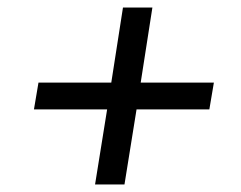

<svg xmlns="http://www.w3.org/2000/svg" viewBox="-20 -585 640 509"><path d="M232 -96H310L342 -295H535L547 -366H353L384 -565H306L275 -366H82L70 -295H264Z"/></svg>

Font: JetBrains Mono Light
Style: Italic
Weight: 336
Italic angle: -9°
Monospace: yes
Designer: Philipp Nurullin, Konstantin Bulenkov
Foundry: JetBrains
Version: Version 2.305